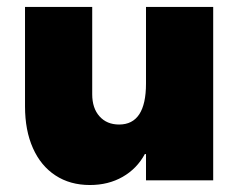

<svg xmlns="http://www.w3.org/2000/svg" viewBox="-20 -524 692 558"><path d="M599.6 0H404.3V-76.2H400.9Q377.9 -33.7 336.4 -10Q294.9 13.7 241.2 13.7Q183.6 13.7 141.1 -14.2Q98.6 -42 75.7 -93.5Q52.7 -145 52.7 -214.8V-503.9H248V-250Q248 -209.5 269.3 -185.8Q290.5 -162.1 326.2 -162.1Q404.3 -162.1 404.3 -281.2V-503.9H599.6Z"/></svg>

Font: Wanted Sans ExtraBlack
Style: Regular
Weight: 900
Designer: Original Design by Kil Hyung-jin and Kang Hanbin, Wanted Lab, Inc; Hangeul from Source Han Sans by Jang Soo-young and Ka
Foundry: Wanted Lab, Inc.
Version: Version 1.001